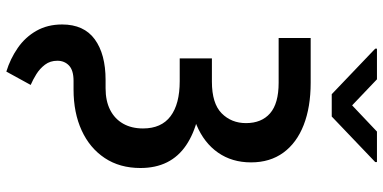

<svg xmlns="http://www.w3.org/2000/svg" viewBox="-318 -656 1192 597"><g transform="rotate(90 278.5 -358.0)"><path d="M98.6 -727.5H237.8Q313.5 -727.5 369.1 -705.8Q424.8 -684.1 455.1 -642.6Q485.4 -601.1 485.4 -542Q485.4 -482.9 455.1 -439.5Q424.8 -396 369.1 -372.6Q313.5 -349.1 236.3 -349.1H162.1V-420.4H234.4Q302.2 -420.4 332.8 -450.7Q363.3 -481 363.3 -526.4Q363.3 -574.7 332.8 -601.3Q302.2 -627.9 237.8 -627.9H98.6ZM162.1 -388.7H234.9Q361.3 -388.2 432.1 -340.3Q502.9 -292.5 502.9 -198.2Q502.9 -133.8 471.9 -87.2Q440.9 -40.5 386 -15.4Q331.1 9.8 258.8 9.8H231.9Q199.2 9.8 184.3 23.9Q169.4 38.1 169.4 60.1Q169.4 82.5 181.6 98.6Q193.8 114.7 211.2 125.5Q228.5 136.2 244.6 143.1L203.1 218.8Q163.1 206.5 129.6 183.3Q96.2 160.2 76.4 125.5Q56.6 90.8 56.6 45.4Q56.6 -22.5 102.8 -56.2Q148.9 -89.8 229 -89.8H254.9Q294.4 -89.8 322.3 -104Q350.1 -118.2 365 -144.3Q379.9 -170.4 379.9 -206.1Q379.9 -263.2 342 -291.7Q304.2 -320.3 232.9 -320.3H162.1ZM227.1 -933.6 308.1 -856.4 389.6 -933.6H484.4V-928.2L342.8 -793H273.4L131.8 -928.2V-933.6Z"/></g></svg>

Font: Inter
Style: 540
Weight: 540
Designer: Rasmus Andersson
Foundry: rsms
Version: Version 4.001;git-66647c0bb